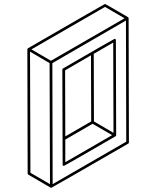

<svg xmlns="http://www.w3.org/2000/svg" viewBox="-20 -853 772 949"><path d="M233.4 75.2Q231.4 75.2 231.4 74.7H230.5L120.1 10.3Q117.2 8.3 116.7 4.9L115.2 -609.4Q115.7 -612.8 118.7 -614.7Q497.1 -833.5 499 -833.5Q500.5 -833.5 556.6 -800.8L612.8 -768.1H613.3V-767.6H613.8V-767.1H614.3L614.7 -766.1V-765.6Q615.2 -763.7 615.5 -763.7Q615.7 -763.7 615.7 -763.2L617.2 -148.9Q617.2 -145 613.8 -143.1Q235.8 75.2 233.4 75.2ZM227.1 57.1 225.1 -541 128.4 -597.7 130.4 1ZM231.9 -552.7 595.7 -762.7 499 -818.8 135.3 -608.9ZM240.2 57.1 604 -152.8 602.5 -751.5 238.8 -541ZM296.4 -33.2Q289.6 -33.2 289.6 -39.6L288.1 -509.3Q288.6 -512.7 291.5 -514.6Q543.9 -661.1 546.4 -661.1Q552.7 -661.1 552.7 -654.3L554.2 -184.1Q553.7 -181.2 550.8 -179.2Q298.3 -33.2 296.4 -33.2ZM302.7 -178.7 430.7 -252.9 429.7 -579.6 301.8 -505.4ZM302.7 -51.3 534.2 -185.1 437.5 -241.2 302.7 -163.1ZM541 -196.3 539.6 -642.6 443.4 -586.9 444.3 -252.9Z"/></svg>

Font: 3D Isometric
Style: Regular
Weight: 400
Designer: GGBotNet
Version: 1.10